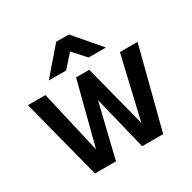

<svg xmlns="http://www.w3.org/2000/svg" viewBox="-159 -878 1034 1036"><g transform="rotate(-30 357.5 -360.0)"><path d="M319 -720H398L536 -559H428L358 -637L288 -559H180ZM145 0 16 -500H125L215 -110L316 -500H398L498 -111L589 -500H699L570 0H439L357 -335L276 0Z"/></g></svg>

Font: Haskoy SemiBold
Style: Regular
Weight: 600
Designer: Ertekin Erdin
Foundry: Ertekin Erdin
Version: Version 1.500; ttfautohint (v1.8.3)